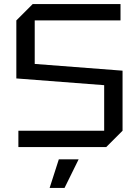

<svg xmlns="http://www.w3.org/2000/svg" viewBox="-20 -720 680 940"><path d="M70 0V-80H490V-303L60 -336V-620L140 -700H570V-620H150V-407L580 -374V-80L500 0ZM223 200 268 60H365L296 200Z"/></svg>

Font: Tektur
Style: Regular
Weight: 400
Designer: Adam Jagosz
Foundry: Adam Jagosz
Version: Version 1.005;gftools[0.9.30]